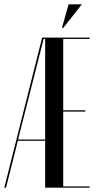

<svg xmlns="http://www.w3.org/2000/svg" viewBox="-39 -873 460 893"><path d="M378 -698V-692H255V-360H358V-354H255V-6H378V0H171V-218H44L-11 0H-19L157 -698ZM45 -224H171V-692H164ZM249 -743 280 -853H342L255 -743Z"/></svg>

Font: Moniqa SemBd Narrow Display
Style: Regular
Weight: 600
Width: 4
Designer: Rajesh Rajput
Foundry: Rajesh Rajput
Version: Version 1.000